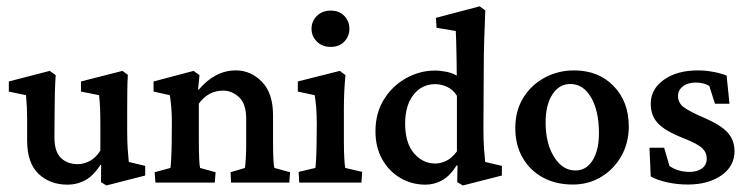

<svg xmlns="http://www.w3.org/2000/svg" viewBox="-20 -565 2316 594"><path d="M378.4 -64 429.2 -51.8V-22L309.1 8.8L292.5 -1.5L293 -54.2L291 -55.2Q268.1 -20 242.7 -6.8Q217.3 6.3 189.5 6.3Q134.3 6.3 99.1 -27.3Q64 -61 64 -129.4V-196.8Q64 -231.9 60.5 -270.5L7.3 -281.7V-313L133.8 -345.7L152.3 -332.5Q148.9 -284.2 148.9 -214.8L148.4 -140.1Q148.4 -96.2 168.2 -76.7Q188 -57.1 220.7 -57.1Q238.8 -57.1 257.6 -66.9Q276.4 -76.7 290.5 -99.1V-181.2Q290.5 -208 289.6 -229.7Q288.6 -251.5 286.6 -270.5L230.5 -281.7V-313L358.9 -345.7L375.5 -333.5Q374 -307.6 373.8 -281.7Q373.5 -255.9 373.5 -219.2V-159.2Q373.5 -129.4 375 -106Q376.5 -82.5 378.4 -64Z M460.9 0 458.5 -32.2 507.3 -45.4Q508.3 -50.8 509.5 -71.3Q510.7 -91.8 511.2 -125.5L511.7 -185.5Q511.7 -210.4 510 -231.7Q508.3 -252.9 505.4 -270.5L455.1 -281.7V-313L579.1 -345.7L597.2 -332.5L592.8 -288.6L594.7 -287.6Q645.5 -347.2 709.5 -347.2Q755.9 -347.2 790.3 -312Q824.7 -276.9 824.7 -208.5V-125.5Q824.7 -98.1 825.7 -75Q826.7 -51.8 829.1 -45.4L877.4 -32.2L875 0H694.8L693.4 -32.2L737.8 -45.4Q739.3 -55.2 740.5 -75.9Q741.7 -96.7 741.7 -122.6V-196.3Q741.7 -244.1 719.5 -264.4Q697.3 -284.7 670.4 -284.7Q624.5 -284.7 595.2 -244.6V-128.4Q595.2 -97.7 596.2 -74.7Q597.2 -51.8 599.1 -45.4L647 -32.2L644.5 0Z M905.8 0 903.8 -33.2 955.6 -45.4Q956.5 -49.8 957.8 -69.8Q959 -89.8 959.5 -125.5L960 -182.1Q960 -209 958.3 -231Q956.5 -252.9 953.6 -270.5L901.4 -281.7V-313L1031.2 -345.7L1048.8 -332.5Q1046.4 -308.6 1045.2 -283.9Q1043.9 -259.3 1043.9 -228V-128.4Q1043.9 -98.1 1045.2 -74.7Q1046.4 -51.3 1048.3 -45.4L1100.6 -33.2L1098.1 0ZM1003.4 -419.9Q976.6 -419.9 960.2 -436.5Q943.8 -453.1 943.8 -476.1Q943.8 -499 960.2 -515.6Q976.6 -532.2 1003.4 -532.2Q1029.8 -532.2 1045.4 -515.6Q1061 -499 1061 -476.1Q1061 -453.1 1045.4 -436.5Q1029.8 -419.9 1003.4 -419.9Z M1412.1 8.8 1394.5 -1.5 1395.5 -52.7 1393.1 -53.7Q1371.6 -20 1347.2 -6.8Q1322.8 6.3 1296.4 6.3Q1253.9 6.3 1218.5 -14.4Q1183.1 -35.2 1162.4 -72.3Q1141.6 -109.4 1141.6 -158.7Q1141.6 -215.8 1168.2 -258.1Q1194.8 -300.3 1237.1 -323.5Q1279.3 -346.7 1325.2 -346.7Q1342.8 -346.7 1361.6 -342.8Q1380.4 -338.9 1393.1 -331.1Q1393.1 -350.6 1392.6 -379.2Q1392.1 -407.7 1391.4 -433.3Q1390.6 -459 1390.1 -469.2L1330.6 -479L1328.6 -509.8L1463.9 -545.4L1481.4 -532.7Q1479.5 -483.9 1478 -440.9Q1476.6 -397.9 1476.6 -351.1L1475.6 -169.4Q1475.6 -130.4 1477.5 -104.5Q1479.5 -78.6 1481 -64L1532.7 -51.8V-22ZM1326.7 -59.1Q1343.3 -59.1 1360.6 -67.4Q1377.9 -75.7 1393.6 -96.7V-268.6Q1381.3 -288.1 1363 -296.4Q1344.7 -304.7 1326.7 -304.7Q1284.7 -304.7 1259 -271.5Q1233.4 -238.3 1233.4 -183.1Q1233.4 -123 1260.5 -91.1Q1287.6 -59.1 1326.7 -59.1Z M1752.4 5.9Q1699.2 5.9 1659.2 -16.1Q1619.1 -38.1 1596.7 -77.4Q1574.2 -116.7 1574.2 -168Q1574.2 -223.6 1599.6 -263.7Q1625 -303.7 1666.3 -325.4Q1707.5 -347.2 1755.9 -347.2Q1831.5 -347.2 1878.4 -298.8Q1925.3 -250.5 1925.3 -173.8Q1925.3 -123 1902.3 -82.3Q1879.4 -41.5 1840.1 -17.8Q1800.8 5.9 1752.4 5.9ZM1760.3 -37.6Q1793.9 -37.6 1813.5 -69.1Q1833 -100.6 1833 -153.3Q1833 -221.2 1808.8 -263.2Q1784.7 -305.2 1744.6 -305.2Q1710 -305.2 1689 -272.9Q1668 -240.7 1668 -186Q1668 -121.6 1694.1 -79.6Q1720.2 -37.6 1760.3 -37.6Z M2107.4 5.9Q2076.2 5.9 2045.2 -0.7Q2014.2 -7.3 1993.2 -19L1989.3 -107.9H2034.7L2051.3 -51.3Q2078.1 -33.2 2112.8 -33.2Q2137.7 -33.2 2152.1 -44.2Q2166.5 -55.2 2166.5 -74.2Q2166.5 -93.3 2152.3 -106.7Q2138.2 -120.1 2095.2 -137.2Q2038.6 -159.2 2015.9 -183.1Q1993.2 -207 1993.2 -244.1Q1993.2 -289.1 2033.7 -318.1Q2074.2 -347.2 2139.2 -347.2Q2163.1 -347.2 2187.5 -342.5Q2211.9 -337.9 2228 -331.1L2236.8 -244.1H2191.9L2174.3 -299.3Q2156.7 -309.6 2132.8 -309.6Q2107.9 -309.6 2092.8 -297.9Q2077.6 -286.1 2077.6 -267.6Q2077.6 -247.1 2095 -233.6Q2112.3 -220.2 2158.2 -200.7Q2209.5 -178.7 2231 -155Q2252.4 -131.3 2252.4 -97.2Q2252.4 -50.8 2211.9 -22.5Q2171.4 5.9 2107.4 5.9Z"/></svg>

Font: Lateef Medium
Style: Regular
Weight: 500
Designer: SIL International
Foundry: SIL International
Version: Version 4.200